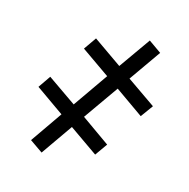

<svg xmlns="http://www.w3.org/2000/svg" viewBox="-116 -741 840 854"><g transform="rotate(20 304.5 -313.5)"><path d="M169 3 106 -33 194 -187 56 -267 90 -327 230 -247 327 -416 188 -496 223 -557 362 -477 451 -630 513 -594 424 -440 564 -360 528 -300 390 -380 292 -211 431 -130 396 -70 257 -150Z"/></g></svg>

Font: Manna Sans
Style: Italic
Weight: 400
Italic angle: -12°
Designer: Monotype Design Team
Foundry: Monotype Imaging Inc.
Version: Version 2.001.1; ttfautohint (v1.8.2)